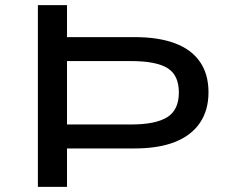

<svg xmlns="http://www.w3.org/2000/svg" viewBox="-20 -725 882 745"><path d="M127 0V-705H240V-581H502Q595 -581 659 -557Q723 -533 756 -485Q789 -437 789 -367Q789 -297 755.5 -248Q722 -199 658.5 -174Q595 -149 502 -149H240V0ZM240 -242H489Q583 -242 628.5 -270Q674 -298 674 -366Q674 -434 629.5 -461Q585 -488 489 -488H240Z"/></svg>

Font: Nunito Sans 7pt Expanded Medium
Style: Regular
Weight: 500
Width: 7
Designer: Vernon Adams
Foundry: Vernon Adams
Version: Version 3.101;gftools[0.9.27]